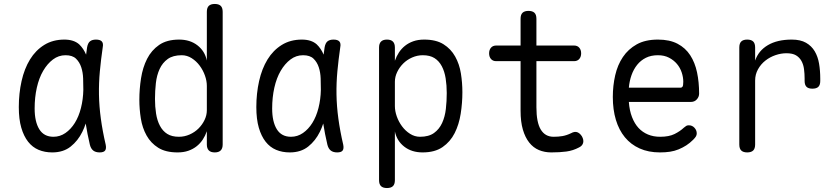

<svg xmlns="http://www.w3.org/2000/svg" viewBox="-20 -760 4240 970"><path d="M244 10Q206 10 175 -3Q144 -16 122 -44Q100 -72 87.5 -115Q75 -158 75 -219Q75 -288 89 -350.5Q103 -413 131.5 -459.5Q160 -506 203.5 -533Q247 -560 305 -560Q353 -560 380 -536Q402 -515 415 -484Q417 -502 420 -521Q424 -543 435 -551.5Q446 -560 465 -560Q486 -560 494.5 -550.5Q503 -541 499 -521Q490 -459 484.5 -400Q479 -341 480 -282Q481 -223 489.5 -160.5Q498 -98 514 -29Q518 -9 511 0.5Q504 10 483.5 10Q463 10 451 0.5Q439 -9 434 -29Q421 -84 413 -136Q406 -114 396 -94Q374 -49 337 -19.5Q300 10 244 10ZM250 -69Q283 -69 310.5 -88Q338 -107 358 -139Q378 -171 389 -214.5Q400 -258 401 -306Q401 -333 400 -363.5Q399 -394 390.5 -420Q382 -446 364 -463.5Q346 -481 311 -481Q276 -481 247.5 -459.5Q219 -438 198 -402Q177 -366 166 -317Q155 -268 155 -212Q155 -145 178.5 -107Q202 -69 250 -69Z M1065 10Q1045 10 1035 0Q1025 -10 1025 -30V-97Q1017 -74 1004.5 -55Q992 -36 974 -21.5Q956 -7 932 1.5Q908 10 877 10Q817 10 779.5 -13.5Q742 -37 720.5 -75.5Q699 -114 691.5 -161.5Q684 -209 684 -256Q684 -310 692.5 -364.5Q701 -419 723 -462.5Q745 -506 784 -533Q823 -560 885 -560Q940 -560 977.5 -531Q1015 -502 1025 -454V-700Q1025 -721 1035 -730.5Q1045 -740 1065 -740Q1085 -740 1095 -730.5Q1105 -721 1105 -700V-30Q1105 -10 1095 0Q1085 10 1065 10ZM884 -69Q912 -69 938 -80.5Q964 -92 983 -111Q1002 -130 1013.5 -154Q1025 -178 1025 -203V-326Q1025 -351 1015.5 -378Q1006 -405 989 -428Q972 -451 948.5 -466Q925 -481 898 -481Q854 -481 827.5 -462Q801 -443 786.5 -411.5Q772 -380 767.5 -340.5Q763 -301 763 -260Q763 -221 768.5 -186Q774 -151 788 -124.5Q802 -98 825 -83.5Q848 -69 884 -69Z M1444 10Q1406 10 1375 -3Q1344 -16 1322 -44Q1300 -72 1287.5 -115Q1275 -158 1275 -219Q1275 -288 1289 -350.5Q1303 -413 1331.5 -459.5Q1360 -506 1403.5 -533Q1447 -560 1505 -560Q1553 -560 1580 -536Q1602 -515 1615 -484Q1617 -502 1620 -521Q1624 -543 1635 -551.5Q1646 -560 1665 -560Q1686 -560 1694.5 -550.5Q1703 -541 1699 -521Q1690 -459 1684.5 -400Q1679 -341 1680 -282Q1681 -223 1689.5 -160.5Q1698 -98 1714 -29Q1718 -9 1711 0.5Q1704 10 1683.5 10Q1663 10 1651 0.5Q1639 -9 1634 -29Q1621 -84 1613 -136Q1606 -114 1596 -94Q1574 -49 1537 -19.5Q1500 10 1444 10ZM1450 -69Q1483 -69 1510.5 -88Q1538 -107 1558 -139Q1578 -171 1589 -214.5Q1600 -258 1601 -306Q1601 -333 1600 -363.5Q1599 -394 1590.5 -420Q1582 -446 1564 -463.5Q1546 -481 1511 -481Q1476 -481 1447.5 -459.5Q1419 -438 1398 -402Q1377 -366 1366 -317Q1355 -268 1355 -212Q1355 -145 1378.5 -107Q1402 -69 1450 -69Z M1935 -560Q1955 -560 1965 -550Q1975 -540 1975 -520V-453Q1983 -476 1995.5 -495Q2008 -514 2026 -528.5Q2044 -543 2068 -551.5Q2092 -560 2123 -560Q2183 -560 2220.5 -536.5Q2258 -513 2279.5 -474.5Q2301 -436 2308.5 -389Q2316 -342 2316 -294Q2316 -240 2307.5 -185.5Q2299 -131 2277 -87.5Q2255 -44 2216 -17Q2177 10 2115 10Q2060 10 2022.5 -19Q1985 -48 1975 -96V150Q1975 171 1965 180.5Q1955 190 1935 190Q1915 190 1905 180.5Q1895 171 1895 150V-520Q1895 -540 1905 -550Q1915 -560 1935 -560ZM2116 -481Q2088 -481 2062 -469.5Q2036 -458 2017 -439Q1998 -420 1986.5 -396Q1975 -372 1975 -347V-224Q1975 -199 1984.5 -172Q1994 -145 2011 -122Q2028 -99 2051.5 -84Q2075 -69 2102 -69Q2146 -69 2172.5 -88Q2199 -107 2213.5 -138.5Q2228 -170 2232.5 -209.5Q2237 -249 2237 -290Q2237 -329 2231.5 -364Q2226 -399 2212 -425.5Q2198 -452 2175 -466.5Q2152 -481 2116 -481Z M2880 -530Q2897 -530 2906.5 -519Q2916 -508 2916 -490.5Q2916 -473 2906.5 -462Q2897 -451 2880 -451H2690V-218Q2690 -142 2712 -105.5Q2734 -69 2777 -69Q2801 -69 2821.5 -72.5Q2842 -76 2865 -87Q2883 -97 2896.5 -92Q2910 -87 2920 -71Q2930 -53 2926 -38Q2922 -23 2905 -15Q2875 1 2841.5 5.5Q2808 10 2765 10Q2731 10 2702.5 -2Q2674 -14 2653.5 -40Q2633 -66 2621.5 -105.5Q2610 -145 2610 -200V-451H2487Q2470 -451 2460.5 -462Q2451 -473 2451 -490.5Q2451 -508 2460.5 -519Q2470 -530 2487 -530H2610V-665Q2610 -686 2620 -695.5Q2630 -705 2650 -705Q2670 -705 2680 -695.5Q2690 -686 2690 -665V-530Z M3460 -127Q3477 -127 3488.5 -114.5Q3500 -102 3500 -86Q3500 -78 3496 -71Q3492 -64 3482 -54Q3465 -37 3447 -25.5Q3429 -14 3408.5 -5.5Q3388 3 3365 6.5Q3342 10 3314 10Q3256 10 3211.5 -10Q3167 -30 3137 -66.5Q3107 -103 3091.5 -154.5Q3076 -206 3076 -270Q3076 -327 3088 -379.5Q3100 -432 3127 -472Q3154 -512 3197 -536Q3240 -560 3304 -560Q3363 -560 3403 -539Q3443 -518 3467 -481Q3491 -444 3501.5 -394.5Q3512 -345 3512 -287Q3512 -271 3500.5 -258Q3489 -245 3470 -245H3157Q3160 -202 3173 -168.5Q3186 -135 3206 -113.5Q3226 -92 3253.5 -80.5Q3281 -69 3315 -69Q3360 -69 3388 -83Q3416 -97 3435 -115Q3442 -121 3447 -124Q3452 -127 3460 -127ZM3157 -317H3419Q3424 -317 3428 -322Q3432 -327 3432 -347Q3432 -370 3424 -394Q3416 -418 3400 -437Q3384 -456 3360 -468.5Q3336 -481 3304 -481Q3269 -481 3243 -468Q3217 -455 3199 -432.5Q3181 -410 3170.5 -380.5Q3160 -351 3157 -317Z M3755 10Q3735 10 3725 0.5Q3715 -9 3715 -30V-520Q3715 -541 3725 -550.5Q3735 -560 3755 -560Q3775 -560 3785 -550.5Q3795 -541 3795 -520V-454Q3812 -504 3859.5 -532Q3907 -560 3980 -560Q4024 -560 4052 -544Q4080 -528 4096 -501Q4112 -474 4118 -438.5Q4124 -403 4124 -363V-351Q4124 -331 4114.5 -321.5Q4105 -312 4084 -312Q4064 -312 4054.5 -321.5Q4045 -331 4045 -351V-363Q4045 -387 4042 -410.5Q4039 -434 4029 -452Q4019 -470 4001.5 -480.5Q3984 -491 3953 -491Q3926 -491 3898 -481.5Q3870 -472 3847 -454Q3824 -436 3809.5 -410Q3795 -384 3795 -353V-30Q3795 -9 3785 0.5Q3775 10 3755 10Z"/></svg>

Font: Maple Mono NL Light
Style: Regular
Weight: 300
Monospace: yes
Designer: subframe7536
Version: Version 7.000